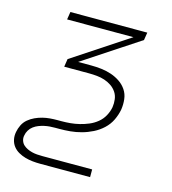

<svg xmlns="http://www.w3.org/2000/svg" viewBox="-109 -610 819 914"><g transform="rotate(15 300.0 -152.5)"><path d="M174 215Q154 215 135 213Q116 211 98.5 206Q81 201 65 192Q49 183 38 169Q27 155 23 136.5Q19 118 23 98Q26 81 34.5 63.5Q43 46 58 33.5Q73 21 90.5 13Q108 5 126 0.5Q144 -4 162 -5.5Q180 -7 198 -7H218Q240 -7 262 -9Q284 -11 306.5 -16.5Q329 -22 350.5 -31Q372 -40 390.5 -55Q409 -70 420.5 -91Q432 -112 436 -134Q436 -134 436 -134Q436 -134 436 -134Q439 -154 436.5 -173.5Q434 -193 423.5 -208.5Q413 -224 397.5 -234.5Q382 -245 364 -251Q346 -257 326 -259Q306 -261 286 -261H164L170 -300L446 -482H119L125 -520H504L498 -482L222 -300H286Q312 -300 337.5 -297Q363 -294 386.5 -286Q410 -278 430 -264.5Q450 -251 463.5 -231Q477 -211 480 -185.5Q483 -160 479 -134H457H479Q479 -134 479 -134Q479 -134 479 -134Q474 -107 461.5 -81Q449 -55 427.5 -35Q406 -15 380 -2Q354 11 326.5 18.5Q299 26 272 28.5Q245 31 218 31H198Q184 31 171 32Q158 33 144.5 36Q131 39 118 44Q105 49 93.5 57.5Q82 66 74.5 78.5Q67 91 65 104Q62 117 66 129.5Q70 142 78.5 150Q87 158 98.5 163.5Q110 169 122 172Q134 175 147 176Q160 177 174 177H419V215Z"/></g></svg>

Font: Iosevka SS04 XLt Ex
Style: Italic
Weight: 200
Width: 7
Italic angle: -9°
Monospace: yes
Designer: Belleve Invis
Foundry: Belleve Invis
Version: Version 19.0.0; ttfautohint (v1.8.4)